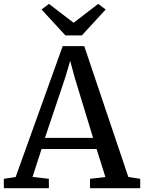

<svg xmlns="http://www.w3.org/2000/svg" viewBox="-27 -992 759 1012"><path d="M55.5 -59 303.5 -749H417L649.5 -59L712 -49.5V0H447.5V-49.5L528.5 -59L482 -206.5H192L144.5 -59.5L230.5 -49.5V0H-6.5L-7 -49.5ZM463.5 -265.5 365 -589 343 -671.5 318 -586.5 210 -265.5ZM317.5 -805.5 192 -942 231 -971.5 361 -872 490.5 -971.5 530 -942 404.5 -805.5Z"/></svg>

Font: Merriweather Light 18pt
Style: Regular
Weight: 400
Version: Version 2.100